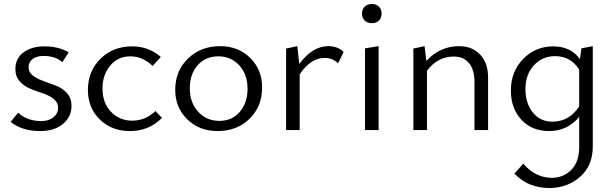

<svg xmlns="http://www.w3.org/2000/svg" viewBox="-20 -651 3064 961"><path d="M182 5Q90 5 33 -41L71 -87Q116 -45 186 -45Q224 -45 247.5 -64Q271 -83 271 -112Q271 -138 249 -155.5Q227 -173 195.5 -183.5Q164 -194 132.5 -206.5Q101 -219 79 -243.5Q57 -268 57 -305Q57 -359 98 -389Q139 -419 201 -419Q274 -419 324 -389L292 -340Q257 -371 198 -371Q163 -371 143 -355.5Q123 -340 123 -314Q123 -289 145 -272.5Q167 -256 198.5 -245Q230 -234 262 -221.5Q294 -209 316 -184Q338 -159 338 -121Q338 -67 295.5 -31Q253 5 182 5Z M630 5Q539 5 479.5 -53Q420 -111 420 -201Q420 -295 483 -357Q546 -419 641 -419Q724 -419 785 -366L744 -321Q693 -369 633 -369Q570 -369 531.5 -322.5Q493 -276 493 -208Q493 -136 535.5 -91.5Q578 -47 642 -47Q707 -47 758 -95L791 -61Q726 5 630 5Z M1069 5Q977 5 917 -54Q857 -113 857 -202Q857 -296 921 -358Q985 -420 1082 -420Q1173 -420 1232.5 -361Q1292 -302 1292 -213Q1292 -118 1229 -56.5Q1166 5 1069 5ZM1078 -46Q1143 -46 1181 -92Q1219 -138 1219 -206Q1219 -279 1177.5 -324Q1136 -369 1073 -369Q1008 -369 969 -324Q930 -279 930 -210Q930 -137 972 -91.5Q1014 -46 1078 -46Z M1623 -420Q1671 -420 1700 -391L1672 -334Q1645 -361 1605 -361Q1535 -361 1480 -279V0H1412V-408L1468 -420L1478 -331Q1544 -420 1623 -420Z M1876.5 -548Q1863 -535 1841 -535Q1819 -535 1805.5 -548Q1792 -561 1792 -583Q1792 -605 1805.5 -618Q1819 -631 1841 -631Q1863 -631 1876.5 -618Q1890 -605 1890 -583Q1890 -561 1876.5 -548ZM1807 0V-409L1875 -420V0Z M2278 -420Q2343 -420 2383 -378Q2423 -336 2423 -263V0H2355V-240Q2355 -301 2328 -334.5Q2301 -368 2251 -368Q2171 -368 2117 -297V0H2049V-408L2105 -420L2114 -346Q2182 -420 2278 -420Z M2890 -409 2947 -420V82Q2947 179 2883 234.5Q2819 290 2730 290Q2623 290 2555 218L2599 168Q2660 239 2742 239Q2800 239 2839.5 199Q2879 159 2879 84V-66Q2820 5 2728 5Q2642 5 2589.5 -52Q2537 -109 2537 -198Q2537 -293 2598.5 -356Q2660 -419 2749 -419Q2836 -419 2883 -355ZM2745 -42Q2828 -42 2879 -118V-303Q2836 -370 2759 -370Q2694 -370 2652 -324Q2610 -278 2610 -205Q2610 -134 2647 -88Q2684 -42 2745 -42Z"/></svg>

Font: EauTestInfant
Style: Regular
Weight: 400
Designer: Christian Thalmann (Catharsis Fonts)
Version: Version 0.001;PS 000.001;hotconv 1.0.88;makeotf.lib2.5.64775